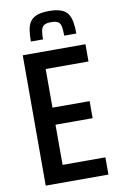

<svg xmlns="http://www.w3.org/2000/svg" viewBox="-97 -945 624 998"><g transform="rotate(-10 214.5 -445.5)"><path d="M61 0V-688H392V-597H166V-393H362V-303H166V-91H392V0ZM236 -891Q276 -891 300.5 -881Q325 -871 336 -852.5Q347 -834 351 -808Q355 -782 355 -751H291Q291 -779 288 -797Q285 -815 274 -823.5Q263 -832 236 -832Q209 -832 197.5 -823.5Q186 -815 182.5 -797Q179 -779 179 -751H115Q115 -782 118.5 -808Q122 -834 133.5 -852.5Q145 -871 169 -881Q193 -891 236 -891Z"/></g></svg>

Font: Saira Condensed SemiBold
Style: Regular
Weight: 600
Width: 3
Designer: Hector Gatti with collaboration of the Omnibus-Type team
Foundry: Omnibus-Type
Version: Version 1.100